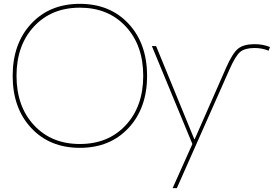

<svg xmlns="http://www.w3.org/2000/svg" viewBox="-20 -760 1457 1000"><path d="M994 -35 1158 -408Q1191 -483 1220 -506.5Q1249 -530 1306 -530Q1350 -530 1386 -515L1379 -496Q1345 -510 1306 -510Q1256 -510 1231.5 -490Q1207 -470 1176 -400L901 220H879L982 -10L771 -520H793L992 -35ZM142.5 -93.5Q46 -197 46 -365Q46 -533 142.5 -636.5Q239 -740 396 -740Q553 -740 649.5 -636.5Q746 -533 746 -365Q746 -197 649.5 -93.5Q553 10 396 10Q239 10 142.5 -93.5ZM157 -108Q248 -10 396 -10Q544 -10 635 -108Q726 -206 726 -365Q726 -524 635 -622Q544 -720 396 -720Q248 -720 157 -622Q66 -524 66 -365Q66 -206 157 -108Z"/></svg>

Font: Mplus 1p Thin
Style: Regular
Weight: 250
Version: Version 1.061